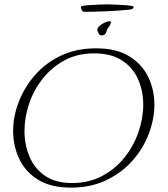

<svg xmlns="http://www.w3.org/2000/svg" viewBox="-20 -837 770 878"><path d="M304 21Q213 21 154.5 -15Q96 -51 68 -110.5Q40 -170 40 -238Q40 -304 65.5 -370.5Q91 -437 139.5 -493Q188 -549 258.5 -582.5Q329 -616 420 -616Q512 -616 570.5 -580Q629 -544 657.5 -485.5Q686 -427 686 -359Q686 -293 660.5 -225.5Q635 -158 586 -102.5Q537 -47 466 -13Q395 21 304 21ZM309 0Q386 0 446.5 -32Q507 -64 549 -116.5Q591 -169 613 -232.5Q635 -296 635 -358Q635 -421 611.5 -474.5Q588 -528 538 -560.5Q488 -593 410 -593Q334 -593 275 -561Q216 -529 175 -477Q134 -425 113 -362.5Q92 -300 92 -238Q92 -175 115 -120.5Q138 -66 186 -33Q234 0 309 0ZM443 -675Q436 -675 430.5 -684.5Q425 -694 425 -701Q425 -710 435.5 -719Q446 -728 459.5 -734Q473 -740 480 -740Q487 -740 487 -736Q487 -725 474 -709Q469 -702 465 -688.5Q461 -675 443 -675ZM364 -783Q358 -783 354 -791Q350 -799 350 -806L351 -808Q362 -812 386 -813.5Q410 -815 434.5 -816Q459 -817 471 -817Q483 -817 502.5 -816Q522 -815 542.5 -814Q563 -813 575 -811Q591 -810 591 -804Q591 -796 573 -793Q556 -791 527.5 -789Q499 -787 467.5 -785.5Q436 -784 408 -783.5Q380 -783 364 -783Z"/></svg>

Font: Moon Dance
Style: Regular
Weight: 400
Designer: Robert E. Leuschke
Foundry: Robert E. Leuschke
Version: Version 1.010; ttfautohint (v1.8.3)